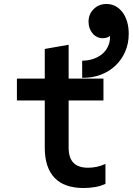

<svg xmlns="http://www.w3.org/2000/svg" viewBox="-20 -935 667 965"><path d="M325 -193V-430H500V-540H325V-710L205 -689V-540H65V-430H205V-193Q205 -93 254 -41.5Q303 10 400 10Q431 10 459 5Q487 0 510 -11V-111Q488 -101 466 -96.5Q444 -92 423 -92Q373 -92 349 -117Q325 -142 325 -193ZM393 -630V-544Q443 -543 485.5 -559Q528 -575 559.5 -604.5Q591 -634 609 -675Q627 -716 627 -765Q627 -798 619 -825.5Q611 -853 596 -873Q581 -893 560.5 -904Q540 -915 515 -915Q477 -915 451 -889.5Q425 -864 425 -826Q425 -791 445.5 -767Q466 -743 497 -743Q526 -743 545 -764.5Q564 -786 564 -819H509Q521 -802 527 -784.5Q533 -767 533 -748Q533 -723 522.5 -701Q512 -679 493.5 -663.5Q475 -648 449 -639Q423 -630 393 -630Z"/></svg>

Font: CommitMonoV142 ExtLt
Style: Regular
Weight: 200
Monospace: yes
Designer: Eigil Nikolajsen
Foundry: Eigil Nikolajsen
Version: Version 1.142